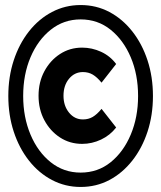

<svg xmlns="http://www.w3.org/2000/svg" viewBox="-20 -731 640 762"><path d="M300 11Q239 11 186.5 -16.5Q134 -44 95 -93.5Q56 -143 34.5 -208.5Q13 -274 13 -350Q13 -426 34.5 -491.5Q56 -557 95 -606.5Q134 -656 186.5 -683.5Q239 -711 300 -711Q362 -711 414 -683.5Q466 -656 505 -606.5Q544 -557 565.5 -491.5Q587 -426 587 -350Q587 -274 565.5 -208.5Q544 -143 505 -93.5Q466 -44 414 -16.5Q362 11 300 11ZM300 -46Q368 -46 419 -87Q470 -128 499 -197Q528 -266 528 -350Q528 -435 499 -503.5Q470 -572 419 -613Q368 -654 300 -654Q233 -654 181.5 -613Q130 -572 101 -503.5Q72 -435 72 -350Q72 -266 101 -197Q130 -128 181.5 -87Q233 -46 300 -46ZM306 -160Q257 -160 218 -185.5Q179 -211 156 -254Q133 -297 133 -351Q133 -405 156 -448Q179 -491 218 -516.5Q257 -542 306 -542Q345 -542 381 -525.5Q417 -509 441 -477L383 -403Q365 -425 348 -435Q331 -445 309 -445Q276 -445 254 -418.5Q232 -392 232 -351Q232 -311 254 -284Q276 -257 309 -257Q331 -257 348 -267Q365 -277 383 -299L441 -225Q417 -194 381 -177Q345 -160 306 -160Z"/></svg>

Font: Red Hat Mono
Style: Bold
Weight: 700
Monospace: yes
Designer: Pentagram, MCKL
Foundry: Pentagram, MCKL
Version: Version 1.023; ttfautohint (v1.8.3)